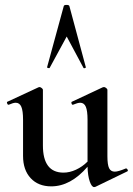

<svg xmlns="http://www.w3.org/2000/svg" viewBox="-20 -750 541 783"><path d="M494 -63Q498 -63 500.5 -58Q503 -53 499 -51L369 12L364 13Q354 13 346 -10Q338 -33 337 -70Q268 10 189 10Q136 10 105 -23.5Q74 -57 74 -114V-262Q74 -298 67 -314.5Q60 -331 44 -331Q34 -331 16 -323H14Q11 -323 9 -328.5Q7 -334 10 -335L137 -394L141 -395Q145 -395 150 -391Q155 -387 155 -384V-157Q155 -46 239 -46Q264 -46 290 -58Q316 -70 337 -91V-262Q337 -298 330 -314.5Q323 -331 307 -331Q297 -331 278 -323H276Q273 -323 271.5 -328.5Q270 -334 273 -335L399 -394L404 -395Q408 -395 413 -391Q418 -387 418 -384V-113Q418 -78 425 -64Q432 -50 448 -50Q462 -50 493 -63ZM330 -475Q330 -473 325.5 -472Q321 -471 320 -474L252 -601L183 -474Q182 -471 176.5 -472.5Q171 -474 172 -476L240 -725Q241 -730 251 -730Q262 -730 263 -725L330 -476Z"/></svg>

Font: Cormorant Garamond SemiBold
Style: Regular
Weight: 600
Designer: Christian Thalmann (Catharsis Fonts)
Version: Version 3.000